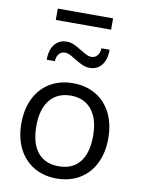

<svg xmlns="http://www.w3.org/2000/svg" viewBox="-97 -963 767 1036"><g transform="rotate(10 286.0 -445.0)"><path d="M48 -254Q48 -333 77.5 -392Q107 -451 161 -483Q215 -515 286 -515Q357 -515 411 -483Q465 -451 494.5 -392Q524 -333 524 -254Q524 -175 494.5 -116Q465 -57 411 -25Q357 7 286 7Q215 7 161 -25Q107 -57 77.5 -116Q48 -175 48 -254ZM441 -254Q441 -346 400 -396.5Q359 -447 286 -447Q212 -447 171 -396.5Q130 -346 130 -254Q130 -159 170.5 -109.5Q211 -60 286 -60Q361 -60 401 -109.5Q441 -159 441 -254ZM213 -730Q234 -730 253 -721.5Q272 -713 298 -697Q319 -684 331.5 -678Q344 -672 356 -672Q378 -672 390.5 -688Q403 -704 403 -727H448Q448 -672 423.5 -642Q399 -612 358 -612Q337 -612 318 -620.5Q299 -629 273 -645Q252 -658 239.5 -664Q227 -670 215 -670Q193 -670 180.5 -654Q168 -638 168 -615H123Q123 -670 147.5 -700Q172 -730 213 -730ZM134 -835V-897H437V-835Z"/></g></svg>

Font: Muli
Style: Regular
Weight: 400
Designer: Vernon Adams
Foundry: Vernon Adams
Version: Version 2.000